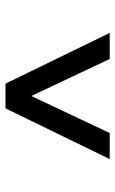

<svg xmlns="http://www.w3.org/2000/svg" viewBox="120 -861 420 700"><g transform="rotate(-90 330.0 -511.0)"><path d="M100 -321H195L330 -607L465 -321H560L375 -701H285Z"/></g></svg>

Font: Uncut Plan8
Style: Regular
Weight: 400
Designer: Kasper Nordkvist
Foundry: UNCUT.wtf
Version: Version 1.002;Glyphs 3.1.2 (3151)